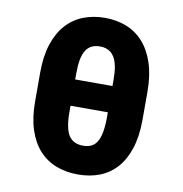

<svg xmlns="http://www.w3.org/2000/svg" viewBox="-83 -817 860 904"><g transform="rotate(10 347.0 -364.5)"><path d="M90.6 -294.7V-432.5Q90.6 -509.9 109.4 -567.5Q128.2 -625 161.9 -663Q195.7 -701 243.1 -719.8Q290.5 -738.6 347.3 -738.6Q403.4 -738.6 450.3 -720Q497.2 -701.3 531.1 -663.4Q565 -625.4 584.2 -567.8Q603.3 -510.3 603.7 -432.5V-294.7Q603.3 -216.6 584.7 -159.3Q566.1 -101.9 532.5 -64.3Q498.9 -26.6 452.1 -8.3Q405.2 9.9 348.7 9.9Q291.5 9.9 244 -8.3Q196.4 -26.6 162.3 -64.3Q128.2 -101.9 109.4 -159.3Q90.6 -216.6 90.6 -294.7ZM436.8 -428.6V-456.3Q436.8 -472.3 435.7 -489.2Q434.7 -506 431.6 -522.2Q428.6 -538.4 422.6 -552.9Q416.5 -567.5 406.6 -578.3Q396.7 -589.1 382.1 -595.5Q367.5 -601.9 347.3 -601.9Q324.2 -601.9 307.5 -593.8Q290.8 -585.6 279.8 -568Q268.8 -550.4 263.7 -522.9Q258.5 -495.4 258.5 -456.3V-428.6ZM280.2 -160.9Q302.2 -127.8 348.7 -127.8Q369 -127.8 385.1 -134.4Q401.3 -141 412.6 -157.5Q424 -174 430.2 -202.6Q436.4 -231.2 436.8 -274.9V-302.9H258.5V-274.9Q258.2 -196 280.2 -160.9Z"/></g></svg>

Font: Inter P Extra Bold
Style: Regular
Weight: 800
Designer: Rasmus Andersson
Foundry: rsms
Version: Version 3.018;git-588b23468